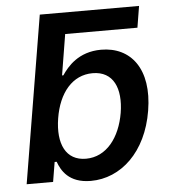

<svg xmlns="http://www.w3.org/2000/svg" viewBox="-53 -775 733 832"><g transform="rotate(-5 314.0 -358.5)"><path d="M582.7 -727.3H150.9L30.2 0H145.2L159.4 -85.6H168.3C181.8 -47.9 212.4 9.9 308.9 9.9C439.6 9.9 553.3 -93.8 582.4 -271.7C612.2 -451.3 531.2 -552.6 402.3 -552.6C303.3 -552.6 254.6 -492.9 229.8 -456.3H224.1L253.2 -633.9H567.5ZM191.1 -272.7C208.8 -382.5 268.8 -454.5 356.5 -454.5C447.4 -454.5 480.1 -377.5 463.1 -272.7C445.3 -166.9 385.7 -87.7 296.2 -87.7C209.2 -87.7 173.3 -162.3 191.1 -272.7Z"/></g></svg>

Font: Magic Ui Pro Semi Bold
Style: Italic
Weight: 600
Italic angle: -9.39999°
Designer: Stefan Endress, Andreas Faust
Version: Version 1.000;FEAKit 1.0